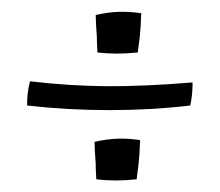

<svg xmlns="http://www.w3.org/2000/svg" viewBox="-20 -483 381 333"><path d="M225 -460Q224 -434 222.5 -420Q221 -406 219 -392Q199 -390 182.5 -390Q166 -390 149 -392Q149 -397 148.5 -403Q148 -409 148 -419Q147 -434 146.5 -441.5Q146 -449 146 -457Q168 -462 187 -462.5Q206 -463 225 -460ZM27 -300Q27 -311 28 -320.5Q29 -330 32 -342Q100 -334 164 -333.5Q228 -333 314 -340Q314 -329 313 -319Q312 -309 310 -300Q242 -292 170 -292Q98 -292 27 -300ZM223 -240Q222 -214 220.5 -200Q219 -186 217 -172Q197 -170 180.5 -170Q164 -170 147 -172Q147 -177 146.5 -183Q146 -189 146 -199Q145 -214 144.5 -221.5Q144 -229 144 -237Q166 -242 185 -242.5Q204 -243 223 -240Z"/></svg>

Font: Atma Light
Style: Regular
Weight: 300
Designer: Gregori Vincens, Jeremie Hornus, Riccardo Olocco, Yoann Minet.
Foundry: black foundry
Version: Version 1.102;PS 1.100;hotconv 1.0.86;makeotf.lib2.5.63406